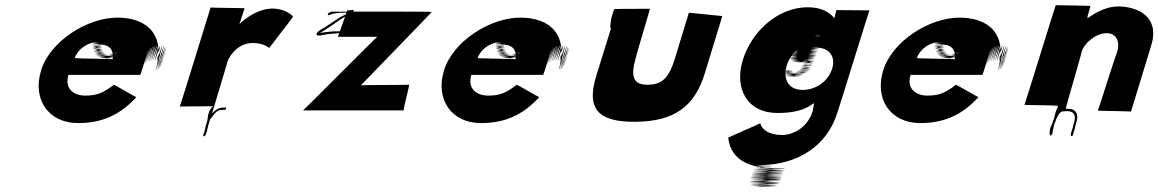

<svg xmlns="http://www.w3.org/2000/svg" viewBox="-20 -532 4471 741"><path d="M530.5 -270C572.1 -406 529.9 -268 531.8 -274C573.3 -410 530.9 -271 532.7 -277C574 -412 533.1 -275 534.6 -280C576.2 -416 533.4 -276 536.2 -282C577.8 -418 536.3 -279 539.4 -286C582 -422 540.8 -284 543.7 -290C587.2 -426 545.7 -287 548.6 -293C592.2 -429 551.4 -289 554.2 -295C596.8 -431 553.7 -290 556.5 -296C598.8 -431 558 -291 560.8 -297C603.1 -432 561.6 -293 565.1 -298C608.4 -433 567.6 -293 571.1 -298C614.4 -433 573.6 -293 578.1 -298C621.4 -433 581.3 -292 585.8 -297C629.1 -432 588 -291 592.5 -296C635.8 -431 594.7 -290 597.9 -294C640.9 -428 599.4 -286 601.7 -290C643.6 -424 601.5 -283 603.7 -287C645.7 -421 602 -278 603.2 -282C644.2 -416 601.7 -277 601.7 -277C642.3 -410 597.9 -268 599.2 -272C638.8 -405 596.4 -263 596.6 -267C637.6 -401 592.8 -261 593 -265C633 -399 588.6 -257 588.1 -262C627.1 -396 583.3 -256 583.8 -261C624.1 -396 580 -255 580.5 -260C620.8 -395 550.9 -464 432.9 -464C316.9 -464 173 -373 138.5 -260C104.2 -148 167.4 -57 281.4 -57C367.4 -57 439.7 -84 506 -157C504 -157 421.7 -205 419.7 -205C375.3 -171 351.8 -163 306.8 -163C272.8 -163 226.3 -184 244.3 -243H521.3C524.1 -249 526.9 -258 528.7 -264ZM268.2 -308C280.9 -343 317.1 -370 363.1 -370C405.1 -370 322.8 -369 369.8 -369C410.8 -369 326.8 -369 374.8 -369H380.8C421.8 -369 339.8 -369 387.8 -369H406.8C447.8 -369 364.8 -369 411.8 -369C452.8 -369 370.1 -370 417.1 -370C457.1 -370 374.4 -371 422.7 -372C464 -373 381 -373 429.6 -375C471.3 -377 388.9 -379 436.5 -381C477.1 -383 394.7 -385 441.3 -387C481.9 -389 397.5 -391 444.5 -394C484.4 -397 400.3 -400 445.9 -402C485.5 -404 400.1 -406 445.7 -408C484.3 -410 399.3 -413 443.9 -415C481.5 -417 394.5 -417 438.1 -419C474.7 -421 388 -422 430.3 -423C466.6 -424 379.6 -424 422.6 -424C458.6 -424 371.6 -424 414.6 -424C414.6 -424 364.9 -425 407.9 -425C407.9 -425 356.6 -424 400.6 -424C437.6 -424 351.6 -424 395.6 -424C432.6 -424 346.3 -423 390.3 -423C428 -422 342 -422 385.7 -421C423.4 -420 336.1 -419 379.8 -418C416.5 -417 330.2 -416 373.6 -414C410 -412 323.7 -411 367 -409C404.4 -407 318.1 -406 362.5 -404C399.9 -402 314.6 -401 359.3 -400C398 -399 311.4 -397 357.1 -396C395.8 -395 309.8 -392 355.8 -392C394.8 -392 308.9 -389 354.9 -389C393.9 -389 307.7 -385 353.7 -385C392.7 -385 306.8 -382 352.8 -382C391.8 -382 305.9 -379 351.3 -377C389.6 -375 305.3 -374 350.7 -372C390.1 -370 305.8 -369 351.2 -367C389.9 -366 305.6 -365 351 -363C389.4 -361 304.8 -359 351.1 -357C390.5 -355 304.3 -351 351.3 -351C390.3 -351 307.1 -347 353.1 -347C393.1 -347 307.2 -344 353.6 -342C392.9 -340 309.6 -339 355.3 -338C395 -337 310.4 -335 356.8 -333C396.2 -331 312.6 -329 359.6 -329C398.6 -329 314.7 -326 360.7 -326C400.7 -326 316.8 -323 363.4 -322C403.1 -321 318.5 -319 366.2 -318C406.9 -317 323.3 -315 371.3 -315C410.3 -315 329.7 -313 375.7 -313C416.7 -313 332.1 -311 378.8 -310C419.5 -309 337.2 -308 385.2 -308C426.2 -308 344.2 -308 391.2 -308C431.2 -308 347.9 -307 394.9 -307H398.9C439.9 -307 357.2 -308 404.2 -308C445.2 -308 362.5 -309 412.1 -311C454.7 -313 373 -314 420.3 -315C460.6 -316 378.2 -318 425.2 -318C464.2 -318 380.8 -320 426.8 -320C466.8 -320 383.4 -322 429.8 -323C469.1 -324 383.4 -325 428.7 -326C467 -327 381.3 -328 426.3 -328C464.3 -328 377.7 -326 422.7 -326C461.7 -326 374.4 -325 420.4 -325C458.4 -325 371.8 -323 416.4 -322C454.1 -321 367.8 -320 410.5 -319C446.9 -317 359.6 -316 404.6 -316C442.6 -316 356.6 -316 401.6 -316H398.6C437.6 -316 348.9 -317 394.9 -317C432.9 -317 345.9 -317 388.9 -317C425.9 -317 339.9 -317 385.2 -318C423.5 -319 337.5 -319 381.8 -320C420.1 -321 333.4 -322 377.8 -323C416.1 -324 329.4 -325 373.7 -326C412 -327 326 -327 371.3 -328C409.6 -329 324.5 -332 369.5 -332C408.5 -332 321.4 -335 367.4 -335C405.4 -335 320 -337 365.3 -338C403.9 -340 319.3 -341 364.6 -342C403.9 -343 317.2 -344 362.8 -346C401.4 -348 317 -350 362.3 -351C400.9 -353 314.9 -353 360.5 -355C399.1 -357 314.5 -358 360.1 -360C399.7 -362 420.6 -342 414.6 -303C414.2 -305 268.6 -306 268.2 -308Z M835 -108H840H846H847C853.3 -109 855.1 -118 848.8 -117H847.8H843.8C824.8 -117 809.7 -107 798.7 -94C797.1 -92 858.6 -293 857.3 -292C858.7 -300 887.9 -366 955.9 -366C999.9 -366 1018.8 -346 1019.1 -347C1019.7 -349 1109.9 -464 1110.8 -467C1111.7 -470 1085.6 -496 1037.6 -499C963.5 -502 901.3 -436 902.9 -438C904.5 -440 903.8 -441 905.1 -442L923.9 -500C925.2 -501 792.5 -502 792.8 -503C792.8 -503 674.7 -120 674 -121L804.3 -122C797 -121 787.8 -104 785 -95C781.7 -84 781.9 -75 780.2 -66L778.3 -60L774.7 -48C773.1 -43 772.9 -39 771.4 -34C770.2 -30 769.9 -26 769 -23C768.4 -21 766.5 -18 765.9 -16L764.4 -11C763.8 -9 764.8 -6 766.8 -6C768.8 -6 772.8 -9 773.4 -11L774.6 -15C775.5 -18 777.4 -21 778.3 -24C779.3 -27 779.5 -31 780.4 -34C781.9 -39 782.1 -43 783.7 -48L787.3 -60L789.5 -67L790.7 -71C802.7 -84 813 -108 835 -108Z M1258.9 -487C1257.9 -487 1256.6 -486 1255.3 -485C1253.3 -485 1250.7 -483 1249.4 -482C1241.8 -480 1245.4 -469 1253.2 -475C1268.1 -481 1286.7 -483 1304.7 -483H1317.7H1324.7C1314.2 -475 1298.7 -470 1287.2 -462C1270.9 -451 1252.2 -439 1235.9 -428C1227 -422 1207.6 -414 1202.2 -403C1196.3 -387 1233 -399 1242.3 -400C1277.2 -403 1313.1 -406 1343.3 -410H1345.3C1352.7 -411 1352.4 -420 1345.1 -419C1333.1 -419 1322.6 -414 1310.3 -413C1297.7 -411 1283.7 -411 1270.7 -411L1257.3 -410C1243 -409 1228.4 -407 1214.8 -405C1240.1 -419 1266.9 -438 1291.1 -455C1307.5 -466 1324.9 -474 1341 -484C1344.2 -488 1348 -494 1341 -494C1340 -494 1338.7 -493 1337.7 -493H1334.7C1329.4 -492 1325.7 -493 1320.4 -492L1284.2 -390H1436.2C1433.2 -390 1152.4 -106 1149.4 -106H1538.4C1534.4 -106 1562 -206 1558.7 -205C1555.4 -204 1376.4 -204 1373.1 -203C1373.1 -203 1647.6 -486 1646.6 -486C1645.2 -488 1259.9 -487 1258.9 -487Z M2085.5 -270C2127.1 -406 2084.9 -268 2086.8 -274C2128.3 -410 2085.9 -271 2087.7 -277C2129 -412 2088.1 -275 2089.6 -280C2131.2 -416 2088.4 -276 2091.2 -282C2132.8 -418 2091.3 -279 2094.4 -286C2137 -422 2095.8 -284 2098.7 -290C2142.2 -426 2100.7 -287 2103.6 -293C2147.2 -429 2106.4 -289 2109.2 -295C2151.8 -431 2108.7 -290 2111.5 -296C2153.8 -431 2113 -291 2115.8 -297C2158.1 -432 2116.6 -293 2120.1 -298C2163.4 -433 2122.6 -293 2126.1 -298C2169.4 -433 2128.6 -293 2133.1 -298C2176.4 -433 2136.3 -292 2140.8 -297C2184.1 -432 2143 -291 2147.5 -296C2190.8 -431 2149.7 -290 2152.9 -294C2195.9 -428 2154.4 -286 2156.7 -290C2198.6 -424 2156.5 -283 2158.7 -287C2200.7 -421 2157 -278 2158.2 -282C2199.2 -416 2156.7 -277 2156.7 -277C2197.3 -410 2152.9 -268 2154.2 -272C2193.8 -405 2151.4 -263 2151.6 -267C2192.6 -401 2147.8 -261 2148 -265C2188 -399 2143.6 -257 2143.1 -262C2182.1 -396 2138.3 -256 2138.8 -261C2179.1 -396 2135 -255 2135.5 -260C2175.8 -395 2105.9 -464 1987.9 -464C1871.9 -464 1728 -373 1693.5 -260C1659.2 -148 1722.4 -57 1836.4 -57C1922.4 -57 1994.7 -84 2061 -157C2059 -157 1976.7 -205 1974.7 -205C1930.3 -171 1906.8 -163 1861.8 -163C1827.8 -163 1781.3 -184 1799.3 -243H2076.3C2079.1 -249 2081.9 -258 2083.7 -264ZM1823.2 -308C1835.9 -343 1872.1 -370 1918.1 -370C1960.1 -370 1877.8 -369 1924.8 -369C1965.8 -369 1881.8 -369 1929.8 -369H1935.8C1976.8 -369 1894.8 -369 1942.8 -369H1961.8C2002.8 -369 1919.8 -369 1966.8 -369C2007.8 -369 1925.1 -370 1972.1 -370C2012.1 -370 1929.4 -371 1977.7 -372C2019 -373 1936 -373 1984.6 -375C2026.3 -377 1943.9 -379 1991.5 -381C2032.1 -383 1949.7 -385 1996.3 -387C2036.9 -389 1952.5 -391 1999.5 -394C2039.4 -397 1955.3 -400 2000.9 -402C2040.5 -404 1955.1 -406 2000.7 -408C2039.3 -410 1954.3 -413 1998.9 -415C2036.5 -417 1949.5 -417 1993.1 -419C2029.7 -421 1943 -422 1985.3 -423C2021.6 -424 1934.6 -424 1977.6 -424C2013.6 -424 1926.6 -424 1969.6 -424C1969.6 -424 1919.9 -425 1962.9 -425C1962.9 -425 1911.6 -424 1955.6 -424C1992.6 -424 1906.6 -424 1950.6 -424C1987.6 -424 1901.3 -423 1945.3 -423C1983 -422 1897 -422 1940.7 -421C1978.4 -420 1891.1 -419 1934.8 -418C1971.5 -417 1885.2 -416 1928.6 -414C1965 -412 1878.7 -411 1922 -409C1959.4 -407 1873.1 -406 1917.5 -404C1954.9 -402 1869.6 -401 1914.3 -400C1953 -399 1866.4 -397 1912.1 -396C1950.8 -395 1864.8 -392 1910.8 -392C1949.8 -392 1863.9 -389 1909.9 -389C1948.9 -389 1862.7 -385 1908.7 -385C1947.7 -385 1861.8 -382 1907.8 -382C1946.8 -382 1860.9 -379 1906.3 -377C1944.6 -375 1860.3 -374 1905.7 -372C1945.1 -370 1860.8 -369 1906.2 -367C1944.9 -366 1860.6 -365 1906 -363C1944.4 -361 1859.8 -359 1906.1 -357C1945.5 -355 1859.3 -351 1906.3 -351C1945.3 -351 1862.1 -347 1908.1 -347C1948.1 -347 1862.2 -344 1908.6 -342C1947.9 -340 1864.6 -339 1910.3 -338C1950 -337 1865.4 -335 1911.8 -333C1951.2 -331 1867.6 -329 1914.6 -329C1953.6 -329 1869.7 -326 1915.7 -326C1955.7 -326 1871.8 -323 1918.4 -322C1958.1 -321 1873.5 -319 1921.2 -318C1961.9 -317 1878.3 -315 1926.3 -315C1965.3 -315 1884.7 -313 1930.7 -313C1971.7 -313 1887.1 -311 1933.8 -310C1974.5 -309 1892.2 -308 1940.2 -308C1981.2 -308 1899.2 -308 1946.2 -308C1986.2 -308 1902.9 -307 1949.9 -307H1953.9C1994.9 -307 1912.2 -308 1959.2 -308C2000.2 -308 1917.5 -309 1967.1 -311C2009.7 -313 1928 -314 1975.3 -315C2015.6 -316 1933.2 -318 1980.2 -318C2019.2 -318 1935.8 -320 1981.8 -320C2021.8 -320 1938.4 -322 1984.8 -323C2024.1 -324 1938.4 -325 1983.7 -326C2022 -327 1936.3 -328 1981.3 -328C2019.3 -328 1932.7 -326 1977.7 -326C2016.7 -326 1929.4 -325 1975.4 -325C2013.4 -325 1926.8 -323 1971.4 -322C2009.1 -321 1922.8 -320 1965.5 -319C2001.9 -317 1914.6 -316 1959.6 -316C1997.6 -316 1911.6 -316 1956.6 -316H1953.6C1992.6 -316 1903.9 -317 1949.9 -317C1987.9 -317 1900.9 -317 1943.9 -317C1980.9 -317 1894.9 -317 1940.2 -318C1978.5 -319 1892.5 -319 1936.8 -320C1975.1 -321 1888.4 -322 1932.8 -323C1971.1 -324 1884.4 -325 1928.7 -326C1967 -327 1881 -327 1926.3 -328C1964.6 -329 1879.5 -332 1924.5 -332C1963.5 -332 1876.4 -335 1922.4 -335C1960.4 -335 1875 -337 1920.3 -338C1958.9 -340 1874.3 -341 1919.6 -342C1958.9 -343 1872.2 -344 1917.8 -346C1956.4 -348 1872 -350 1917.3 -351C1955.9 -353 1869.9 -353 1915.5 -355C1954.1 -357 1869.5 -358 1915.1 -360C1954.7 -362 1975.6 -342 1969.6 -303C1969.2 -305 1823.6 -306 1823.2 -308Z M2391.8 -405H2384.8C2372.8 -405 2363 -409 2356.3 -413C2343.4 -420 2345.1 -432 2346.3 -449C2346.3 -449 2280.2 -236 2280.8 -238C2241.6 -110 2290.3 -60 2435 -62C2579.6 -64 2660.1 -118 2700.1 -249L2767.7 -470L2638.7 -483L2584.6 -306C2561.3 -230 2534.7 -205 2478.7 -205C2423.7 -205 2412.2 -236 2434.7 -313C2434 -314 2489.3 -498 2488.3 -498C2487.3 -498 2353.3 -498 2351.9 -497C2348.3 -495 2346.9 -487 2345.7 -483L2341.7 -470L2339.9 -464C2336.8 -454 2337.4 -446 2335.9 -438C2332.3 -410 2349.1 -396 2382.1 -396H2390.1C2426.3 -400 2444.4 -420 2458.7 -457L2459.9 -461C2460.2 -462 2461.9 -464 2462.2 -465L2467.7 -483L2469.8 -490C2470.4 -492 2471.7 -493 2471.3 -495C2467.1 -504 2460.5 -489 2458.7 -483L2453.2 -465C2452.9 -464 2451.6 -463 2451.2 -462L2449.7 -457C2439.6 -424 2420.3 -410 2391.8 -405Z M2790.3 -1C2801 95 2887.5 116 2966.9 118C3097.3 120 2884.7 122 2964.1 124C3094.5 126 2883.2 127 2962.3 130C3092.6 132 2879.7 135 2959.1 137C3089.5 139 2878.2 140 2957.6 142C3088 144 2875.7 145 2955.1 147C3085.4 149 2875.4 149 2954.8 151C3085.2 153 2872.6 155 2953.6 155C3084.6 155 2872.4 159 2952.4 159C3083.4 159 2870.6 165 2950.6 165C3081.6 165 2868.6 168 2948 170C3078.4 172 2866.1 173 2944.5 175C3074.9 177 2860.3 179 2938.7 181C3068.1 183 2854.4 185 2934.4 185C3065.1 186 2852.4 185 2931.1 186C3061.1 186 2848.5 188 2927.5 188C3057.5 188 2844.5 188 2923.5 188C3054.5 188 2841.2 189 2920.2 189C3050.2 189 2838.5 188 2917.5 188C3047.5 188 2835.5 188 2914.5 188C3044.5 188 2832.5 188 2911.5 188C3041.5 188 2828.5 188 2907.5 188C3037.5 188 2825.8 187 2904.8 187C3034.8 187 2822.8 187 2901.8 187C3032.8 187 2820.1 186 2899.4 185C3029.7 184 2816.7 184 2896.1 183C3027.4 182 2816 180 2895.3 179C3025.9 177 2813.9 177 2894.2 176C3025.5 175 2812.8 174 2893.1 173C3024.4 172 2814 170 2894.3 169C3025.6 168 2813.6 168 2894.2 166C3025.6 165 2815.5 162 2895.5 162C3026.5 162 2815.7 158 2895.7 158C3026.7 158 2816.6 155 2897.2 153C3028.8 151 2816.8 151 2897.4 149C3028.8 148 2818.4 146 2898.7 145C3030 144 2819.3 143 2899.9 141C3032.5 139 2820.8 138 2902.4 136C3035 134 2823.3 133 2904.9 131C3037.6 129 2825.6 129 2907.2 127C3039.8 125 2828.1 124 2909.7 122C3042 121 2830.9 118 2911.9 118C3042.9 118 2835.1 114 2915.1 114C3047.1 114 2835.8 112 2917.4 110C3049.7 109 2839.3 107 2920.9 105C3053.5 103 3170.3 35 3211 -95C3212.4 -96 3334.4 -492 3335.4 -492L3207.7 -493C3208.7 -493 3198 -458 3200 -458H3203C3181.9 -487 3147.1 -504 3097.1 -504C2984.1 -504 2881.3 -413 2846.7 -300C2812.2 -187 2866.4 -96 2979.4 -96C3033.4 -96 3081.5 -103 3121 -134C3122.7 -133 3116.1 -105 3116.8 -104C3096 -36 3036.4 -11 2999.4 -11C2943.4 -11 2920.4 -34 2914.1 -56ZM3016.3 -279C3033.1 -334 3084.7 -372 3135 -373C3185 -373 3086 -373 3136 -373C3186.3 -374 3088 -376 3138.3 -377C3188.6 -378 3089.2 -380 3138.2 -380C3188.2 -380 3087.5 -381 3137.5 -381C3187.5 -381 3088.4 -384 3138.4 -384C3188.4 -384 3089.6 -388 3139.6 -388C3189.6 -388 3090.8 -392 3140.8 -392C3190.8 -392 3092.1 -396 3142.1 -396C3191.1 -396 3091 -399 3138 -399C3185 -399 3084 -399 3133.4 -397C3182.1 -396 3080.8 -392 3130.8 -392C3180.8 -392 3080.2 -390 3130.2 -390C3179.2 -390 3079.8 -392 3128.8 -392C3177.2 -393 3075.5 -394 3124.8 -395C3173.4 -397 3070.4 -397 3118.7 -398C3166 -399 3063.3 -400 3112.3 -400H3105.3C3154.3 -400 3052.3 -400 3101.3 -400H3096.3C3143.3 -400 3042.3 -400 3091.3 -400C3140.3 -400 3038.3 -400 3086 -399C3132.7 -398 3030.4 -397 3077.8 -395C3125.2 -393 3023.8 -392 3071.9 -389C3120.3 -387 3017.7 -385 3067.1 -383C3115.5 -381 3015.2 -380 3064.6 -378C3113 -376 3011.6 -375 3061.3 -374C3109.7 -372 3009.4 -371 3059.1 -370C3107.5 -368 3006.9 -366 3056.6 -365C3105 -363 3004.7 -362 3054.1 -360C3102.5 -358 3002.1 -357 3051.5 -355C3099.9 -353 2999.6 -352 3049 -350C3097.4 -348 2998.1 -347 3047.5 -345C3095.9 -343 2996.6 -342 3045.9 -340C3095.3 -338 2995 -337 3044.4 -335C3093.8 -333 2994.2 -331 3043.9 -330C3093.6 -329 2992.7 -326 3042.7 -326C3092.7 -326 2992.4 -322 3042.4 -322C3092.4 -322 2991.8 -320 3041.8 -320C3091.8 -320 2991.5 -319 3041.5 -319C3091.5 -319 2990.9 -317 3041.3 -315C3090.7 -313 2991.4 -312 3041.8 -310C3091.2 -308 2991.9 -307 3043.2 -305C3093.6 -303 2994 -301 3045.7 -300C3096.4 -299 2997.1 -298 3048.8 -297C3099.5 -296 3001.2 -295 3052.9 -294C3103.9 -294 3005.6 -293 3057.6 -293C3108.6 -293 3009.6 -293 3061.6 -293C3112.6 -293 3014.6 -293 3065.6 -293C3116.6 -293 3017.3 -292 3068.3 -292C3119.3 -292 3020.3 -292 3071.3 -292C3122.3 -292 3024.3 -292 3075.3 -292C3126.3 -292 3027.3 -292 3079.3 -292C3130.3 -292 3031.6 -293 3083.6 -293C3134.6 -293 3036.9 -294 3089.2 -295C3140.5 -296 3042.8 -297 3095.1 -298C3146.4 -299 3047 -301 3099 -301C3149 -301 3048.7 -300 3098.7 -300C3147.7 -300 3047.5 -296 3096.9 -294C3145.3 -292 3044.4 -289 3094.4 -289C3144.4 -289 3043.4 -286 3093.4 -286C3143.4 -286 3041.5 -283 3091.5 -283C3140.5 -283 3040 -278 3090 -278C3140 -278 3037.8 -274 3087.8 -274C3136.8 -274 3037.2 -272 3086.9 -271C3135.5 -270 3035.2 -269 3084.9 -268C3133.6 -267 3032.3 -266 3082 -265C3130.7 -264 3030.4 -263 3079.1 -262C3127.8 -261 3025.5 -260 3074.2 -259C3121.9 -258 3019.3 -256 3068 -255C3115.7 -254 3014.3 -253 3063.3 -253C3113.3 -253 3008.4 -250 3058.4 -250C3106.4 -250 3004.8 -248 3053.5 -247C3102.2 -246 3001.2 -246 3051.2 -246C3100.2 -246 2999.2 -246 3048.2 -246C3096.2 -246 2995.2 -246 3044.2 -246C3092.2 -246 2991.2 -246 3040.2 -246C3088.2 -246 2987.5 -247 3036.5 -247C3085.5 -247 2985.5 -247 3034.8 -248C3083.1 -249 2982.7 -251 3032 -252C3080.3 -253 2979.7 -254 3029 -255C3077.3 -256 2976.3 -256 3025.6 -257C3074.9 -258 2974.2 -259 3023.2 -259C3073.2 -259 2971.5 -260 3021.5 -260C3069.5 -260 2969.8 -261 3018.8 -261C3066.8 -261 2965.5 -260 3015.2 -259C3063.9 -258 2962.3 -256 3013 -255C3062.7 -254 2963.3 -253 3014.3 -253C3064.3 -253 2966 -252 3016 -252C3067 -252 2968.4 -250 3019.1 -249C3069.8 -248 2969.8 -248 3020.5 -247C3071.2 -246 2973.2 -246 3023.9 -245C3074.6 -244 2975 -242 3026.7 -241C3078.1 -239 2979.8 -238 3031.8 -238C3082.8 -238 2984.5 -237 3036.5 -237C3087.5 -237 2988.5 -237 3040.5 -237C3091.5 -237 2993.5 -237 3045.5 -237C3096.5 -237 2997.5 -237 3049.5 -237C3101.5 -237 3005.4 -240 3057.4 -240C3107.4 -240 3011 -242 3061 -242C3112 -242 3013.6 -244 3065.9 -245C3117.2 -246 3018.5 -247 3070.8 -248C3122.1 -249 3024.4 -250 3076.7 -251C3129.3 -253 3032 -255 3083.3 -256C3134.6 -257 3036.9 -258 3088.5 -260C3140.1 -262 3040.4 -263 3091.7 -264C3142 -265 3042.3 -266 3093.9 -268C3144.2 -269 3045.9 -271 3096.2 -272C3146.5 -273 3048.1 -275 3098.7 -277C3149.3 -279 3049.9 -281 3099.9 -281C3149.9 -281 3052.1 -285 3102.1 -285C3152.1 -285 3052.7 -287 3103.1 -288C3153.4 -289 3055.3 -292 3105.9 -294C3156.5 -296 3056.8 -297 3107.4 -299C3158 -301 3058.3 -302 3108.9 -304C3159.6 -306 3060.9 -307 3111.2 -308C3161.5 -309 3062.1 -311 3112.4 -312C3163 -314 3063.3 -315 3113.9 -317C3164.5 -319 3065.4 -322 3115.4 -322C3165.4 -322 3065.8 -323 3115.8 -323C3165.8 -323 3067 -327 3118 -327C3168 -327 3070.5 -332 3120.5 -332C3170.5 -332 3072.7 -336 3123.3 -338C3173.9 -340 3074.3 -341 3124.9 -343C3175.5 -345 3076.8 -346 3127.4 -348C3178 -350 3206.6 -316 3191.6 -267C3177 -219 3129.6 -185 3077.6 -185C3023.6 -185 3000.1 -226 3016.3 -279Z M3780.5 -270C3822.1 -406 3779.9 -268 3781.8 -274C3823.3 -410 3780.9 -271 3782.7 -277C3824 -412 3783.1 -275 3784.6 -280C3826.2 -416 3783.4 -276 3786.2 -282C3827.8 -418 3786.3 -279 3789.4 -286C3832 -422 3790.8 -284 3793.7 -290C3837.2 -426 3795.7 -287 3798.6 -293C3842.2 -429 3801.4 -289 3804.2 -295C3846.8 -431 3803.7 -290 3806.5 -296C3848.8 -431 3808 -291 3810.8 -297C3853.1 -432 3811.6 -293 3815.1 -298C3858.4 -433 3817.6 -293 3821.1 -298C3864.4 -433 3823.6 -293 3828.1 -298C3871.4 -433 3831.3 -292 3835.8 -297C3879.1 -432 3838 -291 3842.5 -296C3885.8 -431 3844.7 -290 3847.9 -294C3890.9 -428 3849.4 -286 3851.7 -290C3893.6 -424 3851.5 -283 3853.7 -287C3895.7 -421 3852 -278 3853.2 -282C3894.2 -416 3851.7 -277 3851.7 -277C3892.3 -410 3847.9 -268 3849.2 -272C3888.8 -405 3846.4 -263 3846.6 -267C3887.6 -401 3842.8 -261 3843 -265C3883 -399 3838.6 -257 3838.1 -262C3877.1 -396 3833.3 -256 3833.8 -261C3874.1 -396 3830 -255 3830.5 -260C3870.8 -395 3800.9 -464 3682.9 -464C3566.9 -464 3423 -373 3388.5 -260C3354.2 -148 3417.4 -57 3531.4 -57C3617.4 -57 3689.7 -84 3756 -157C3754 -157 3671.7 -205 3669.7 -205C3625.3 -171 3601.8 -163 3556.8 -163C3522.8 -163 3476.3 -184 3494.3 -243H3771.3C3774.1 -249 3776.9 -258 3778.7 -264ZM3518.2 -308C3530.9 -343 3567.1 -370 3613.1 -370C3655.1 -370 3572.8 -369 3619.8 -369C3660.8 -369 3576.8 -369 3624.8 -369H3630.8C3671.8 -369 3589.8 -369 3637.8 -369H3656.8C3697.8 -369 3614.8 -369 3661.8 -369C3702.8 -369 3620.1 -370 3667.1 -370C3707.1 -370 3624.4 -371 3672.7 -372C3714 -373 3631 -373 3679.6 -375C3721.3 -377 3638.9 -379 3686.5 -381C3727.1 -383 3644.7 -385 3691.3 -387C3731.9 -389 3647.5 -391 3694.5 -394C3734.4 -397 3650.3 -400 3695.9 -402C3735.5 -404 3650.1 -406 3695.7 -408C3734.3 -410 3649.3 -413 3693.9 -415C3731.5 -417 3644.5 -417 3688.1 -419C3724.7 -421 3638 -422 3680.3 -423C3716.6 -424 3629.6 -424 3672.6 -424C3708.6 -424 3621.6 -424 3664.6 -424C3664.6 -424 3614.9 -425 3657.9 -425C3657.9 -425 3606.6 -424 3650.6 -424C3687.6 -424 3601.6 -424 3645.6 -424C3682.6 -424 3596.3 -423 3640.3 -423C3678 -422 3592 -422 3635.7 -421C3673.4 -420 3586.1 -419 3629.8 -418C3666.5 -417 3580.2 -416 3623.6 -414C3660 -412 3573.7 -411 3617 -409C3654.4 -407 3568.1 -406 3612.5 -404C3649.9 -402 3564.6 -401 3609.3 -400C3648 -399 3561.4 -397 3607.1 -396C3645.8 -395 3559.8 -392 3605.8 -392C3644.8 -392 3558.9 -389 3604.9 -389C3643.9 -389 3557.7 -385 3603.7 -385C3642.7 -385 3556.8 -382 3602.8 -382C3641.8 -382 3555.9 -379 3601.3 -377C3639.6 -375 3555.3 -374 3600.7 -372C3640.1 -370 3555.8 -369 3601.2 -367C3639.9 -366 3555.6 -365 3601 -363C3639.4 -361 3554.8 -359 3601.1 -357C3640.5 -355 3554.3 -351 3601.3 -351C3640.3 -351 3557.1 -347 3603.1 -347C3643.1 -347 3557.2 -344 3603.6 -342C3642.9 -340 3559.6 -339 3605.3 -338C3645 -337 3560.4 -335 3606.8 -333C3646.2 -331 3562.6 -329 3609.6 -329C3648.6 -329 3564.7 -326 3610.7 -326C3650.7 -326 3566.8 -323 3613.4 -322C3653.1 -321 3568.5 -319 3616.2 -318C3656.9 -317 3573.3 -315 3621.3 -315C3660.3 -315 3579.7 -313 3625.7 -313C3666.7 -313 3582.1 -311 3628.8 -310C3669.5 -309 3587.2 -308 3635.2 -308C3676.2 -308 3594.2 -308 3641.2 -308C3681.2 -308 3597.9 -307 3644.9 -307H3648.9C3689.9 -307 3607.2 -308 3654.2 -308C3695.2 -308 3612.5 -309 3662.1 -311C3704.7 -313 3623 -314 3670.3 -315C3710.6 -316 3628.2 -318 3675.2 -318C3714.2 -318 3630.8 -320 3676.8 -320C3716.8 -320 3633.4 -322 3679.8 -323C3719.1 -324 3633.4 -325 3678.7 -326C3717 -327 3631.3 -328 3676.3 -328C3714.3 -328 3627.7 -326 3672.7 -326C3711.7 -326 3624.4 -325 3670.4 -325C3708.4 -325 3621.8 -323 3666.4 -322C3704.1 -321 3617.8 -320 3660.5 -319C3696.9 -317 3609.6 -316 3654.6 -316C3692.6 -316 3606.6 -316 3651.6 -316H3648.6C3687.6 -316 3598.9 -317 3644.9 -317C3682.9 -317 3595.9 -317 3638.9 -317C3675.9 -317 3589.9 -317 3635.2 -318C3673.5 -319 3587.5 -319 3631.8 -320C3670.1 -321 3583.4 -322 3627.8 -323C3666.1 -324 3579.4 -325 3623.7 -326C3662 -327 3576 -327 3621.3 -328C3659.6 -329 3574.5 -332 3619.5 -332C3658.5 -332 3571.4 -335 3617.4 -335C3655.4 -335 3570 -337 3615.3 -338C3653.9 -340 3569.3 -341 3614.6 -342C3653.9 -343 3567.2 -344 3612.8 -346C3651.4 -348 3567 -350 3612.3 -351C3650.9 -353 3564.9 -353 3610.5 -355C3649.1 -357 3564.5 -358 3610.1 -360C3649.7 -362 3670.6 -342 3664.6 -303C3664.2 -305 3518.6 -306 3518.2 -308Z M4055.5 -103 4052.4 -93C4050.3 -86 4049.8 -81 4047.6 -74L4046.4 -70C4044.2 -66 4043 -62 4041.4 -57L4040.2 -53C4038.7 -48 4035.1 -43 4033.9 -39C4030.3 -27 4030.5 -18 4032.1 -10C4033.1 -7 4041 -13 4041.6 -15C4041.3 -24 4045.3 -37 4047.7 -48L4048.9 -52L4049.8 -55C4050.4 -57 4052 -59 4052.6 -61L4053.9 -65L4055.4 -70C4062.7 -84 4065.4 -96 4079.2 -102C4084.2 -102 4090.5 -103 4095.5 -103H4100.5C4124.5 -103 4133.3 -86 4125.6 -61L4123.8 -55C4122.3 -50 4122.1 -46 4120.8 -42L4119.6 -38L4118.4 -34L4117.2 -30L4113.5 -18C4112.3 -14 4112.1 -10 4113.4 -8C4119.9 -3 4121.3 -14 4122.5 -18L4125.9 -29L4127.4 -34L4128.6 -38C4130.1 -43 4130.4 -47 4131.6 -51L4132.8 -55L4134.6 -61C4143.5 -90 4133.2 -112 4103.2 -112H4098.2H4093.2C4091.2 -112 4155.6 -329 4153.6 -329C4163.2 -367 4211.5 -404 4250.5 -404C4291.5 -404 4304.2 -367 4290 -327C4287.7 -326 4218.4 -106 4217.1 -105C4215.8 -104 4346.5 -103 4344.9 -101L4423.1 -357C4457.1 -468 4370.4 -505 4301 -507C4259.6 -509 4215.8 -490 4176.9 -461C4178.6 -463 4177.2 -465 4176.8 -467L4188.6 -509C4188.9 -510 4055.5 -512 4054.5 -512C4053.5 -512 3934.8 -127 3933.8 -127C3933.8 -127 4063.2 -125 4062.9 -124C4061.3 -122 4061.7 -120 4062.4 -119L4062.1 -118C4059.9 -114 4057 -108 4055.5 -103Z"/></svg>

Font: Hussar Wojna
Style: 3Obl
Weight: 400
Designer: Robert Jablonski
Foundry: Cannot Into Space Fonts
Version: Version 1.01